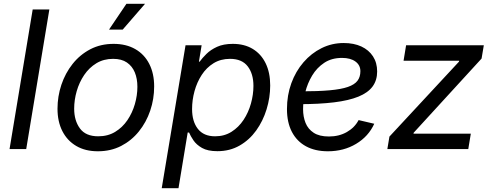

<svg xmlns="http://www.w3.org/2000/svg" viewBox="-20 -777 2565 1001"><path d="M237.3 -727.5 116.7 0H29.8L150.4 -727.5Z M490.2 11.7Q424.8 11.7 377.7 -15.9Q330.6 -43.5 305.2 -93.3Q279.8 -143.1 279.8 -210Q279.8 -274.4 300 -335Q320.3 -395.5 358.4 -443.6Q396.5 -491.7 450.4 -520Q504.4 -548.3 572.3 -548.3Q637.7 -548.3 685.3 -521Q732.9 -493.7 758.3 -443.6Q783.7 -393.6 783.7 -326.2Q783.7 -260.7 763.2 -200.2Q742.7 -139.6 704.1 -91.8Q665.5 -43.9 611.6 -16.1Q557.6 11.7 490.2 11.7ZM492.2 -66.4Q542.5 -66.4 580.6 -89.6Q618.7 -112.8 644.3 -150.6Q669.9 -188.5 683.1 -234.1Q696.3 -279.8 696.3 -324.7Q696.3 -366.7 682.9 -399.4Q669.4 -432.1 641.6 -451.2Q613.8 -470.2 569.8 -470.2Q520.5 -470.2 482.7 -447.3Q444.8 -424.3 418.9 -386Q393.1 -347.7 379.9 -301.8Q366.7 -255.9 366.7 -210.4Q366.7 -148.4 396.7 -107.4Q426.8 -66.4 492.2 -66.4ZM548.3 -622.6 639.2 -757.3H736.3L619.6 -622.6Z M823.2 204.1 947.3 -541H1031.2L1017.1 -455.6H1021Q1034.2 -474.1 1056.2 -495.8Q1078.1 -517.6 1111.8 -533Q1145.5 -548.3 1193.8 -548.3Q1253.9 -548.3 1297.6 -522Q1341.3 -495.6 1365 -447Q1388.7 -398.4 1388.7 -331.5Q1388.7 -268.6 1369.9 -207.3Q1351.1 -146 1315.7 -96.7Q1280.3 -47.4 1229.2 -18.1Q1178.2 11.2 1113.3 11.2Q1063 11.2 1033.4 -5.6Q1003.9 -22.5 988.5 -45.4Q973.1 -68.4 965.8 -85.9H958.5L910.6 204.1ZM1101.6 -66.4Q1149.9 -66.4 1187.3 -90.1Q1224.6 -113.8 1250 -152.3Q1275.4 -190.9 1288.3 -237.3Q1301.3 -283.7 1301.3 -329.1Q1301.3 -392.6 1271.2 -431.4Q1241.2 -470.2 1179.2 -470.2Q1130.4 -470.2 1093.3 -447.3Q1056.2 -424.3 1031.5 -386.2Q1006.8 -348.1 994.1 -301.8Q981.4 -255.4 981.4 -208.5Q981.4 -143.6 1011.7 -105Q1042 -66.4 1101.6 -66.4Z M1689.5 11.7Q1623 11.7 1575.4 -14.2Q1527.8 -40 1502 -89.1Q1476.1 -138.2 1476.1 -208.5Q1476.1 -280.3 1498.8 -342.8Q1521.5 -405.3 1562.3 -452.4Q1603 -499.5 1656.7 -526.1Q1710.4 -552.7 1772 -552.7Q1824.7 -552.7 1863.8 -534.7Q1902.8 -516.6 1924.6 -483.2Q1946.3 -449.7 1946.3 -404.3Q1946.3 -358.4 1922.4 -325.9Q1898.4 -293.5 1848.6 -273.2Q1798.8 -252.9 1721.4 -243.4Q1644 -233.9 1537.1 -233.9L1548.8 -300.8Q1638.2 -300.8 1698.2 -306.2Q1758.3 -311.5 1793.5 -323.7Q1828.6 -335.9 1843.8 -356Q1858.9 -376 1858.9 -405.8Q1858.9 -437.5 1833 -456.3Q1807.1 -475.1 1763.2 -475.1Q1709 -475.1 1670.4 -449.5Q1631.8 -423.8 1607.4 -383.1Q1583 -342.3 1571.5 -296.1Q1560.1 -250 1560.1 -208Q1560.1 -168.5 1573 -136.2Q1585.9 -104 1615.5 -84.7Q1645 -65.4 1694.8 -65.4Q1747.6 -65.4 1788.3 -88.6Q1829.1 -111.8 1849.6 -150.9L1931.2 -131.8Q1901.4 -65.9 1836.7 -27.1Q1772 11.7 1689.5 11.7Z M1999.5 0 2010.3 -64.9 2373 -455.6 2374 -460.4H2084L2097.2 -541H2502.4L2490.7 -471.7L2136.7 -85L2135.7 -80.1H2434.6L2421.4 0Z"/></svg>

Font: Inter 17pt
Style: Italic
Weight: 400
Italic angle: -9.3988°
Version: Version 4.001;git-66647c0bb